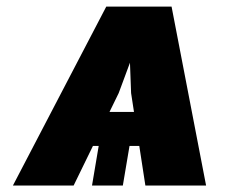

<svg xmlns="http://www.w3.org/2000/svg" viewBox="-20 -573 766 593"><path d="M429 0 410.2 -122.2H380L359.4 0H264.2L284.8 -122.2H267L207.4 0H19.9L308.2 -552.6H509.9L616.5 0ZM346.6 -285.5 318.2 -227.3H393.8L384.9 -285.5L381.4 -379.3Z"/></svg>

Font: Inter UI Black
Style: Italic
Weight: 900
Italic angle: -9.39999°
Designer: Rasmus Andersson
Foundry: rsms
Version: 3.2;8d6f07862